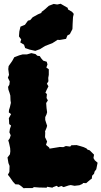

<svg xmlns="http://www.w3.org/2000/svg" viewBox="-20 -976 540 1023"><path d="M244 -184 281 -190 299 -193 317 -192 331 -198 354 -195 360 -202 388 -203 410 -197 426 -192 441 -185 446 -179 458 -175 481 -152 478 -134 485 -122 500 -109 493 -74 484 -62 481 -50 471 -40 469 -24 460 -18 439 0 423 -1 419 4 403 11 377 14 357 10 346 12 319 21 307 15 291 21 282 14 263 21 259 24 231 19 229 24 187 23 161 21 153 26H115L106 27L92 15L80 7L62 6L49 -8L33 -31L22 -45L30 -60L31 -92L25 -107L20 -137L33 -154L35 -170L34 -187L28 -215L24 -228L32 -239L37 -255L30 -271L33 -290L39 -307L29 -315L28 -336L27 -346L39 -368L27 -377L28 -390L33 -406L38 -428L36 -441L35 -467L31 -481L25 -498L23 -513L30 -525L32 -542L22 -562L28 -577L24 -608L26 -624L45 -651L56 -671L82 -681L100 -686H123L147 -693L169 -688L179 -679L192 -677L199 -666L210 -653L229 -647L233 -633L227 -616L240 -607V-577L237 -561L238 -543L230 -530L238 -516L228 -496L222 -482L230 -475L228 -454L235 -441L226 -427L228 -400L231 -378L228 -367L221 -352V-337L225 -324L231 -306L228 -295L220 -276L221 -269L220 -245L231 -222L225 -204L242 -190ZM168 -705 137 -712 114 -720 108 -738 88 -750 93 -766 81 -782 83 -808 89 -834 113 -844 129 -866 141 -869 154 -884 183 -900 200 -907 202 -913 219 -926 240 -945 266 -955 285 -952 303 -956 341 -934 342 -926 364 -913 373 -902 369 -885 367 -849 366 -821 352 -794 339 -787 332 -769 298 -763 287 -764 259 -746 220 -731 193 -714Z"/></svg>

Font: Winky Rough Black
Style: Regular
Weight: 900
Designer: Simon Atzbach
Foundry: typofactur
Version: Version 1.206; ttfautohint (v1.8.4.7-5d5b)